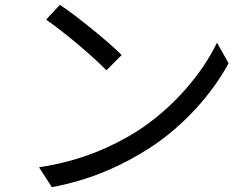

<svg xmlns="http://www.w3.org/2000/svg" viewBox="-20 -753 1040 792"><path d="M227 -733 170 -672C244 -622 369 -515 419 -463L482 -526C426 -582 298 -686 227 -733ZM141 -63 194 19C360 -12 487 -73 587 -136C738 -231 855 -367 923 -492L875 -577C817 -454 695 -306 541 -209C446 -150 316 -89 141 -63Z"/></svg>

Font: Noto Sans Mono CJK HK
Style: Regular
Weight: 400
Designer: Ryoko NISHIZUKA 西塚涼子 (kana, bopomofo & ideographs); Paul D. Hunt (Latin, Greek & Cyrillic); Sandoll Communications 산돌커뮤니
Foundry: Adobe
Version: Version 2.004;hotconv 1.0.118;makeotfexe 2.5.65603